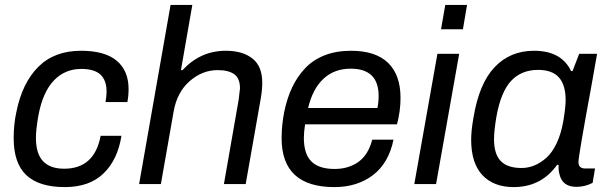

<svg xmlns="http://www.w3.org/2000/svg" viewBox="-20 -743 2456 775"><path d="M241.2 12.2Q137.7 12.2 86.4 -35.9Q35.2 -84 35.2 -185.1Q35.2 -241.7 45.9 -290Q69.3 -407.7 134.3 -472.9Q199.2 -538.1 307.1 -538.1Q403.3 -538.1 451.2 -497.8Q499 -457.5 499 -383.8Q499 -355 494.1 -331.1H405.8Q410.2 -354 410.2 -373Q410.2 -418.9 385.5 -441.9Q360.8 -464.8 308.1 -464.8Q241.7 -464.8 197 -417.7Q152.3 -370.6 134.8 -275.9Q125 -219.7 125 -187Q125 -122.6 153.8 -92.3Q182.6 -62 238.8 -62Q361.3 -62 386.2 -194.8H470.2Q455.1 -98.6 398.2 -43.2Q341.3 12.2 241.2 12.2Z M541.5 0 668.5 -723.1H756.3L710.4 -460H716.8Q789.1 -538.1 891.6 -538.1Q959.5 -538.1 999 -506.8Q1038.6 -475.6 1038.6 -409.2Q1038.6 -380.9 1032.7 -346.2L971.7 0H883.8L943.4 -340.8Q948.7 -385.3 948.7 -386.2Q948.7 -427.2 925.3 -443.6Q901.9 -460 858.4 -460Q796.4 -460 745.4 -415.3Q694.3 -370.6 680.7 -292L629.4 0Z M1329.6 12.2Q1116.7 12.2 1116.7 -185.1Q1116.7 -238.3 1127.4 -292Q1138.7 -346.7 1159.2 -390.1Q1179.7 -433.6 1211.7 -467.5Q1243.7 -501.5 1290.5 -519.8Q1337.4 -538.1 1396.5 -538.1Q1496.1 -538.1 1546.4 -489.3Q1596.7 -440.4 1596.7 -348.1Q1596.7 -294.9 1582.5 -241.2H1211.4Q1206.5 -208 1206.5 -187Q1206.5 -121.1 1237.1 -91.1Q1267.6 -61 1330.6 -61Q1386.7 -61 1426.8 -89.6Q1466.8 -118.2 1482.4 -179.2H1568.4Q1548.8 -84.5 1485.4 -36.1Q1421.9 12.2 1329.6 12.2ZM1223.6 -307.1H1503.4Q1508.3 -329.6 1508.3 -356Q1508.3 -465.8 1395.5 -465.8Q1329.6 -465.8 1285.9 -425.3Q1242.2 -384.8 1223.6 -307.1Z M1760.3 -625 1777.3 -723.1H1865.2L1848.6 -625ZM1652.3 0 1745.6 -525.9H1833.5L1740.2 0Z M2053.2 12.2Q1972.7 12.2 1927.2 -36.1Q1881.8 -84.5 1881.8 -179.2Q1881.8 -215.3 1891.1 -268.1Q1913.6 -405.3 1976.3 -471.7Q2039.1 -538.1 2135.7 -538.1Q2246.1 -538.1 2285.2 -456.1H2291L2317.9 -525.9H2390.1L2368.2 -401.9Q2314.9 -113.3 2314.9 -88.9Q2314.9 -63 2341.8 -63H2381.8L2372.1 -4.9Q2340.8 11.2 2307.1 11.2Q2250.5 11.2 2238.8 -38.1Q2233.4 -55.7 2234.9 -76.2L2229 -78.1Q2165 12.2 2053.2 12.2ZM2085 -64.9Q2111.8 -64.9 2136.7 -75Q2161.6 -85 2185.3 -106Q2209 -127 2227.1 -165.3Q2245.1 -203.6 2253.9 -254.9Q2263.2 -310.5 2263.2 -338.9Q2263.2 -399.9 2236.1 -430.4Q2209 -460.9 2151.9 -460.9Q2085 -460.9 2043.5 -417Q2002 -373 1983.9 -272.9Q1974.1 -214.4 1974.1 -181.2Q1974.1 -121.1 2001.2 -93Q2028.3 -64.9 2085 -64.9Z"/></svg>

Font: Archivo
Style: Italic
Weight: 400
Italic angle: -10°
Designer: Hector Gatti
Foundry: Omnibus-Type
Version: Version 2.001